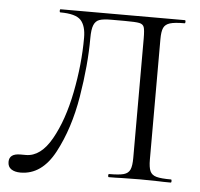

<svg xmlns="http://www.w3.org/2000/svg" viewBox="-48 -675 767 736"><g transform="rotate(5 335.5 -306.5)"><path d="M8 -25Q8 -57 51 -57H72Q129 -57 170.5 -130.5Q212 -204 233.5 -313Q255 -422 255 -524Q255 -570 235 -591.5Q215 -613 156 -613Q153 -613 153 -619Q153 -625 156 -625H634Q637 -625 637 -619Q637 -613 634 -613Q596 -613 578 -607.5Q560 -602 553.5 -588Q547 -574 547 -544V-81Q547 -51 553.5 -36.5Q560 -22 578 -17Q596 -12 634 -12Q637 -12 637 -6Q637 0 634 0Q603 0 585 -1L516 -2L445 -1Q427 0 396 0Q393 0 393 -6Q393 -12 396 -12Q435 -12 452.5 -17Q470 -22 476.5 -36.5Q483 -51 483 -81V-540Q483 -574 479 -585Q475 -596 461 -599Q447 -602 404 -602H353Q323 -602 308 -597Q293 -592 286 -575.5Q279 -559 279 -524Q279 -422 258.5 -298Q238 -174 188.5 -81Q139 12 57 12Q35 12 21.5 3Q8 -6 8 -25Z"/></g></svg>

Font: Cormorant
Style: Regular
Weight: 400
Designer: Christian Thalmann (Catharsis Fonts)
Foundry: Catharsis Fonts
Version: Version 4.000